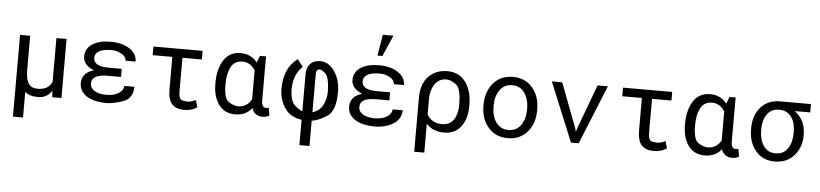

<svg xmlns="http://www.w3.org/2000/svg" viewBox="-53 -1144 7308 1711"><g transform="rotate(5 3600.5 -289.0)"><path d="M182.1 203.1H91.8V-528.3H182.1V-224.6Q181.6 -92.3 246.1 -70.3Q265.6 -63.5 289.6 -63.5Q386.7 -63.5 417 -138.2V-528.3H507.8V0H426.3L421.9 -56.6Q377 9.8 299.3 9.8Q222.2 9.8 182.1 -25.9Z M768.1 -383.8Q768.1 -305.7 901.9 -305.7H1020.5V-233.4H901.9Q831.1 -233.4 794.9 -213.6Q758.8 -193.8 758.8 -152.3Q758.8 -110.8 798.1 -86.9Q837.4 -63 904.8 -63Q972.2 -63 1014.4 -90.6Q1056.6 -118.2 1056.6 -156.2H1147Q1145 -49.8 1057.9 -20Q970.7 9.8 913.1 9.8Q800.3 9.8 734.1 -32.2Q668 -74.2 668 -148.4Q668 -240.2 774.9 -271.5Q728.5 -288.6 702.9 -318.1Q677.2 -347.7 677.2 -384.8Q677.2 -458.5 738.5 -498Q799.8 -537.6 901.9 -537.6Q1003.9 -537.6 1070.6 -494.9Q1137.2 -452.1 1138.2 -380.9H1047.9Q1047.9 -416.5 1006.3 -440.4Q964.8 -464.4 918 -464.4Q837.9 -464.4 803 -441.9Q768.1 -419.4 768.1 -383.8Z M1460.4 -163.1V-451.2H1284.7V-528.3H1724.6V-451.2H1551.3L1550.8 -158.2Q1550.8 -78.1 1582.3 -72.3Q1613.8 -66.4 1629.9 -66.4Q1668 -66.4 1702.1 -87.9L1722.2 -23.9Q1675.8 10.3 1604.5 10.3Q1533.7 10.3 1497.1 -29.3Q1460.4 -68.8 1460.4 -163.1Z M2201.7 -394.5Q2159.2 -463.9 2087.9 -463.9Q2016.6 -463.9 1985.1 -404.8Q1953.6 -345.7 1953.6 -254.4V-244.1Q1953.6 -119.6 2000.2 -91.6Q2046.9 -63.5 2081.5 -63.5Q2159.7 -63.5 2201.7 -135.3ZM2292 -528.3V-135.3Q2292 -70.8 2331.1 -70.8Q2341.8 -70.8 2356.4 -73.7L2367.7 -6.3Q2343.3 10.3 2308.1 10.3Q2233.9 10.3 2211.4 -58.6Q2157.7 10.3 2062 10.3Q1966.8 10.3 1915 -60.3Q1863.3 -130.9 1863.3 -244.1V-254.4Q1863.3 -380.9 1915 -459.5Q1966.8 -538.1 2063 -538.1Q2159.2 -538.1 2213.4 -466.3L2237.3 -528.3Z M2778.3 -453.6Q2748 -453.6 2747.1 -411.1V-68.8Q2808.1 -85.4 2838.1 -140.9Q2868.2 -196.3 2868.2 -265.6Q2864.7 -389.6 2832.8 -421.6Q2800.8 -453.6 2778.3 -453.6ZM2656.7 -407.7Q2656.7 -458 2687.7 -493.2Q2718.8 -528.3 2778.3 -528.3Q2853.5 -528.3 2906 -452.1Q2958.5 -376 2958.5 -265.6Q2958.5 -96.7 2881.3 -48.3Q2804.2 0 2747.1 7.3V233.4H2656.7V6.8Q2554.2 -6.8 2504.2 -82.3Q2454.1 -157.7 2454.1 -253.4Q2454.1 -440.9 2576.7 -528.3L2626 -463.4Q2549.3 -393.6 2544.4 -266.1Q2544.4 -155.8 2585.2 -117.2Q2626 -78.6 2656.7 -69.8Z M3168.5 -383.8Q3168.5 -305.7 3302.2 -305.7H3420.9V-233.4H3302.2Q3231.4 -233.4 3195.3 -213.9Q3159.2 -194.3 3159.2 -152.3Q3159.2 -110.8 3198.7 -86.9Q3238.3 -63 3305.2 -63Q3372.6 -63.5 3414.6 -90.8Q3456.5 -118.7 3457 -156.2H3547.4Q3545.4 -49.8 3421.9 -7.8Q3371.1 9.3 3313.5 9.8Q3200.7 9.8 3134.3 -32.2Q3068.4 -74.2 3068.4 -148.4Q3068.4 -240.2 3175.3 -271.5Q3128.4 -289.1 3103 -318.4Q3077.6 -347.7 3077.6 -384.8Q3077.6 -458.5 3139.2 -498Q3200.7 -537.6 3302.2 -537.6Q3404.3 -537.6 3471.2 -494.6Q3537.6 -451.7 3538.6 -380.9H3448.2Q3448.2 -416.5 3406.7 -440.4Q3365.2 -464.4 3318.4 -464.4Q3238.3 -464.4 3203.6 -441.9Q3168.5 -419.4 3168.5 -383.8ZM3312 -811H3407.2L3324.2 -622.1H3280.3Z M4044.4 -244.1V-254.4Q4044.4 -398.9 3995.1 -431.4Q3945.8 -463.9 3915 -463.9Q3884.3 -463.9 3864.7 -456.1Q3845.2 -448.2 3823.2 -428.5Q3801.3 -408.7 3786.4 -366Q3771.5 -323.2 3771.5 -281.7V-138.7Q3814.9 -63.5 3904.8 -63.5Q3975.6 -63.5 4010 -114.3Q4044.4 -165 4044.4 -244.1ZM3771.5 203.1H3681.2V-282.2Q3681.2 -402.8 3745.8 -470.5Q3810.5 -538.1 3914.6 -538.1Q4018.6 -538.1 4076.7 -460Q4134.8 -381.8 4134.8 -254.4V-244.1Q4134.8 -130.9 4081.5 -60.5Q4028.3 9.8 3929.7 9.8Q3831.1 9.8 3771.5 -54.7Z M4350.6 -258.3Q4350.6 -174.8 4389.6 -119.1Q4428.7 -63.5 4500.5 -63.5Q4572.3 -63.5 4611.3 -119.1Q4650.4 -174.8 4650.4 -258.3V-269Q4650.4 -351.1 4610.8 -407.7Q4571.8 -463.9 4500.5 -463.9Q4429.2 -463.9 4389.6 -407.7Q4350.6 -351.6 4350.6 -269ZM4260.3 -269Q4260.3 -385.7 4325.7 -461.9Q4391.1 -538.1 4500.5 -538.1Q4609.9 -538.1 4675.3 -461.9Q4740.7 -385.7 4740.7 -269V-258.3Q4740.7 -142.1 4675.3 -66.4Q4609.9 9.8 4500.5 9.8Q4390.6 9.8 4325.7 -66.4Q4260.3 -142.6 4260.3 -258.3Z M5092.8 -129.9 5101.1 -97.2 5109.9 -129.9 5257.8 -528.3H5350.1L5134.8 0H5065.9L4848.6 -528.3H4941.4Z M5661.1 -163.1V-451.2H5485.4V-528.3H5925.3V-451.2H5752L5751.5 -158.2Q5751.5 -78.1 5783 -72.3Q5814.5 -66.4 5830.6 -66.4Q5868.7 -66.4 5902.8 -87.9L5922.9 -23.9Q5876.5 10.3 5805.2 10.3Q5734.4 10.3 5697.8 -29.3Q5661.1 -68.8 5661.1 -163.1Z M6402.3 -394.5Q6359.9 -463.9 6288.6 -463.9Q6217.3 -463.9 6185.8 -404.8Q6154.3 -345.7 6154.3 -254.4V-244.1Q6154.3 -119.6 6200.9 -91.6Q6247.6 -63.5 6282.2 -63.5Q6360.4 -63.5 6402.3 -135.3ZM6492.7 -528.3V-135.3Q6492.7 -70.8 6531.7 -70.8Q6542.5 -70.8 6557.1 -73.7L6568.4 -6.3Q6543.9 10.3 6508.8 10.3Q6434.6 10.3 6412.1 -58.6Q6358.4 10.3 6262.7 10.3Q6167.5 10.3 6115.7 -60.3Q6064 -130.9 6064 -244.1V-254.4Q6064 -380.9 6115.7 -459.5Q6167.5 -538.1 6263.7 -538.1Q6359.9 -538.1 6414.1 -466.3L6438 -528.3Z M6744.6 -258.3Q6744.6 -174.8 6781.5 -119.1Q6818.4 -63.5 6890.1 -63.5Q6961.4 -63.5 6998.5 -118.7Q7035.6 -173.8 7035.6 -258.3V-269Q7035.6 -348.1 6998.5 -400.9Q6961.4 -453.6 6890.1 -453.6Q6818.8 -453.6 6781.7 -400.9Q6744.6 -348.1 6744.6 -269ZM7126 -251V-239.7Q7126 -138.2 7062 -64.2Q6998 9.8 6889.2 9.8Q6780.8 9.8 6717.5 -65.9Q6654.3 -141.6 6654.3 -258.3V-269Q6654.3 -382.8 6718 -455.6Q6781.7 -528.3 6889.6 -528.3H7166.5V-453.6H7028.3Q7126 -381.3 7126 -251Z"/></g></svg>

Font: RobotoMono-Regular
Style: Regular
Weight: 400
Designer: Google
Version: Version 2.000985; 2015; ttfautohint (v1.3)